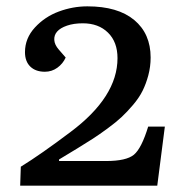

<svg xmlns="http://www.w3.org/2000/svg" viewBox="-20 -588 590 608"><path d="M59.1 -422.9Q59.1 -466.8 90.6 -501Q122.1 -535.2 166.3 -551.5Q210.4 -567.9 256.8 -567.9Q353 -567.9 405 -524.7Q457 -481.4 457 -405.8Q457 -377 449.7 -349.6Q442.4 -322.3 431.4 -300.3Q420.4 -278.3 401.4 -255.9Q382.3 -233.4 364.7 -217Q347.2 -200.7 320.6 -181.2Q293.9 -161.6 274.2 -148.9Q254.4 -136.2 225.1 -118.2L167 -83V-78.1H315.9Q379.9 -78.1 404.1 -98.1Q428.2 -118.2 449.2 -187H502L478 0H43.9L45.9 -60.1Q109.9 -99.6 203.1 -169.9Q352.1 -281.2 352.1 -403.8Q352.1 -455.1 322 -484.6Q292 -514.2 242.2 -514.2Q213.4 -514.2 192.1 -506.8Q170.9 -499.5 160.9 -488Q150.9 -476.6 151.9 -461.4Q152.8 -446.3 166 -431.2L188 -405.8Q179.2 -386.2 161.6 -373.5Q144 -360.8 122.1 -360.8Q92.8 -360.8 75.9 -377.2Q59.1 -393.6 59.1 -422.9Z"/></svg>

Font: Literata Book Medium
Style: Italic
Weight: 500
Italic angle: -3°
Designer: Latin by Veronika Burian and Jose Scaglione. Greek by Irene Vlachou. Cyrillic by Vera Evstafieva
Foundry: TypeTogether
Version: Version 1.003;PS 001.003;hotconv 1.0.88;makeotf.lib2.5.64775